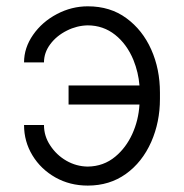

<svg xmlns="http://www.w3.org/2000/svg" viewBox="-20 -572 577 602"><path d="M153.8 -15.6Q108 -41.5 81.7 -84.9Q55.4 -128.2 55.4 -180H117.9Q117.9 -145.2 137.4 -116.1Q157 -85.9 188.2 -68Q219.5 -50.1 255.3 -49.7Q305 -50.4 341.6 -81Q375 -108.7 394.7 -151.8Q414.4 -195 417.3 -244.3H195V-304H417.3Q414.1 -344.8 398.4 -383.9Q377.8 -433.6 340.9 -462.9Q304 -492.2 255.3 -492.5Q220.9 -491.8 190 -476.2Q157.3 -459.9 137.6 -433.4Q117.9 -407 117.9 -376.4H55.4Q55.4 -422.2 83.8 -462.9Q112.2 -503.6 158.4 -527.9Q204.5 -552.2 255.3 -552.2Q326 -552.2 376.4 -514.9Q426.8 -478 454.2 -416.7Q481.5 -355.5 481.5 -281.6V-261.7Q481.5 -189.3 454.2 -127.1Q425.8 -63.2 374.6 -26.6Q323.5 9.9 255.3 9.9Q199.2 9.9 153.8 -15.6Z"/></svg>

Font: DeltaSans Light
Style: Regular
Weight: 300
Designer: Rasmus Andersson
Foundry: rsms
Version: Version 3.012